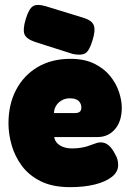

<svg xmlns="http://www.w3.org/2000/svg" viewBox="-20 -753 538 793"><path d="M270 20Q197 20 148 -4.5Q99 -29 70 -68.5Q41 -108 28 -154Q15 -200 15 -243Q15 -322 46.5 -382Q78 -442 135.5 -476Q193 -510 271 -510Q329 -510 369.5 -490Q410 -470 435 -439Q460 -408 471.5 -373Q483 -338 483 -308Q483 -252 455 -219.5Q427 -187 383 -187H204Q206 -173 215.5 -162.5Q225 -152 241 -146Q257 -140 278 -140Q297 -140 312.5 -142.5Q328 -145 339.5 -148.5Q351 -152 361 -156Q371 -160 379.5 -162.5Q388 -165 396 -165Q414 -165 428.5 -153Q443 -141 455 -117Q463 -104 465.5 -93Q468 -82 468 -71Q468 -43 442 -22.5Q416 -2 371.5 9Q327 20 270 20ZM203 -286H289Q303 -286 309.5 -291.5Q316 -297 316 -308Q316 -320 310.5 -329Q305 -338 294.5 -342.5Q284 -347 269 -347Q249 -347 234 -338Q219 -329 211 -315Q203 -301 203 -286ZM281 -530 124 -580Q87 -593 80.5 -613Q74 -633 86 -673Q99 -717 116.5 -727.5Q134 -738 170 -727L323 -680Q360 -669 367.5 -648Q375 -627 362 -586Q349 -543 332.5 -533Q316 -523 281 -530Z"/></svg>

Font: Fredoka SemiCondensed
Style: Bold
Weight: 700
Width: 4
Designer: Ben Nathan
Foundry: Milena B. Brandão, Ben Nathan
Version: Version 2.001